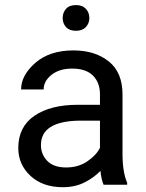

<svg xmlns="http://www.w3.org/2000/svg" viewBox="-20 -740 584 769"><path d="M395 0Q386.2 -19 382.3 -55.7Q356.9 -28.8 318.8 -9.5Q280.8 9.8 231.9 9.8Q150.9 9.8 102.1 -35.6Q53.2 -81.1 53.2 -147Q53.2 -231.9 117.7 -276.1Q182.1 -320.3 291 -320.3H380.4V-362.3Q380.4 -409.2 352.3 -437.3Q324.2 -465.3 269 -465.3Q217.8 -465.3 186.3 -440.2Q154.8 -415 154.8 -381.8H64.5Q64.5 -438.5 121.6 -488.3Q178.7 -538.1 274.4 -538.1Q360.4 -538.1 415.5 -494.1Q470.7 -450.2 470.7 -361.3V-124Q470.7 -50.8 489.3 -7.8V0ZM245.1 -69.3Q293.9 -69.3 329.8 -93.8Q365.7 -118.2 380.4 -147.9V-256.8H296.4Q144 -253.9 144 -159.2Q144 -121.6 169.4 -95.5Q194.8 -69.3 245.1 -69.3ZM284.2 -719.7Q310.1 -719.7 324 -704.6Q337.9 -689.5 337.9 -668Q337.9 -646.5 324 -631.6Q310.1 -616.7 284.2 -616.7Q257.8 -616.7 244.4 -631.6Q231 -646.5 231 -668Q231 -689.5 244.4 -704.6Q257.8 -719.7 284.2 -719.7Z"/></svg>

Font: Roboto21382017
Style: Regular
Weight: 400
Designer: Christian Robertson
Foundry: Google
Version: Version 2.138; 2017